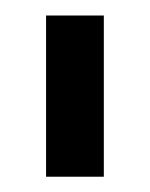

<svg xmlns="http://www.w3.org/2000/svg" viewBox="-20 -715 195 250"><path d="M115.2 -484.9H40V-694.8H115.2Z"/></svg>

Font: Horta
Style: Regular
Weight: 600
Width: 3
Version: Version 0.11